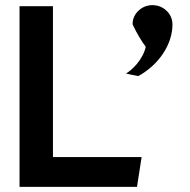

<svg xmlns="http://www.w3.org/2000/svg" viewBox="-20 -727 740 747"><path d="M651 -632C651 -670 622 -701 585 -706C536 -714 494 -674 496 -632C512 -597 532 -565 547 -545C536 -494 492 -453 470 -441C486 -437 503 -434 518 -431C598 -475 651 -554 651 -632ZM186 -116V-703H56V0H513L531 -116Z"/></svg>

Font: Bluebird
Style: Ext
Weight: 400
Designer: Jasper
Foundry: Cannot Into Space Fonts
Version: Version 0.98